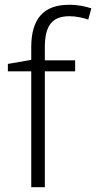

<svg xmlns="http://www.w3.org/2000/svg" viewBox="-20 -785 403 805"><path d="M295 -486V-532H168V-587C168 -678 199 -717 271 -717C298 -717 327 -711 350 -703L363 -750C338 -758 308 -765 270 -765C164 -765 111 -708 111 -587V-534L13 -517V-486H111V0H168V-486Z"/></svg>

Font: Noto Sans Gujarati UI Light
Style: Regular
Weight: 300
Designer: Jelle Bosma - Monotype Design Team, Universal Thirst
Foundry: Monotype Imaging Inc.
Version: Version 2.106